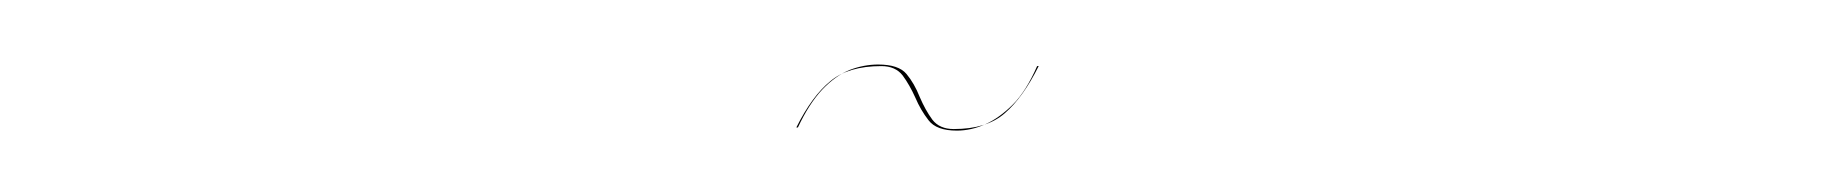

<svg xmlns="http://www.w3.org/2000/svg" viewBox="-20 -270 582 61"><path d="M233.5 -229.5Q237 -237 241.2 -241.5Q245.5 -246 250 -247.8Q254.5 -249.5 259 -249.5Q265.5 -249.5 268 -246.5Q270.5 -243.5 272.2 -239.2Q274 -235 276.2 -232Q278.5 -229 283 -229Q293.5 -229 299.2 -234Q305 -239 310 -249H309.5Q306 -241 301.8 -236.8Q297.5 -232.5 293 -230.5Q288.5 -228.5 284 -228.5Q277.5 -228.5 275 -231.8Q272.5 -235 270.8 -239Q269 -243 266.8 -246Q264.5 -249 260 -249Q249.5 -249 243.8 -244.2Q238 -239.5 233 -229.5Z"/></svg>

Font: Newsreader 48pt
Style: Italic
Weight: 400
Italic angle: -17°
Version: Version 1.003